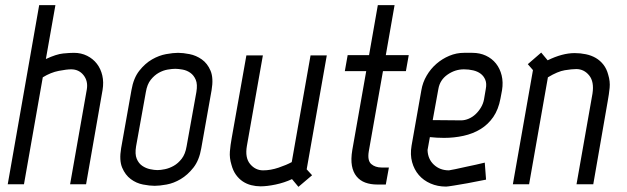

<svg xmlns="http://www.w3.org/2000/svg" viewBox="-20 -715 2431 745"><path d="M252 0 317 -369Q322 -401 304 -423.5Q286 -446 256 -446Q239 -446 208 -440Q177 -434 146 -415L73 0H10L132 -695H195L158 -486Q199 -505 225 -507.5Q251 -510 267 -510Q295 -510 318 -498.5Q341 -487 356 -467.5Q371 -448 377 -422Q383 -396 378 -366L314 0Z M742 -358Q747 -388 739.5 -405.5Q732 -423 718.5 -432.5Q705 -442 688.5 -445Q672 -448 660 -448Q648 -448 630.5 -445Q613 -442 596 -432.5Q579 -423 565 -405.5Q551 -388 546 -358L508 -147Q503 -117 510.5 -99Q518 -81 532 -71.5Q546 -62 562.5 -58.5Q579 -55 591 -55Q603 -55 620 -58.5Q637 -62 654 -71.5Q671 -81 685 -99Q699 -117 704 -147ZM761 -140Q753 -93 730.5 -64.5Q708 -36 681 -20Q654 -4 626.5 1Q599 6 580 6Q561 6 535 1Q509 -4 487.5 -20Q466 -36 454 -64.5Q442 -93 450 -140L490 -365Q498 -412 520.5 -440.5Q543 -469 570 -484.5Q597 -500 624.5 -505Q652 -510 671 -510Q690 -510 715.5 -505Q741 -500 763 -484.5Q785 -469 797 -440.5Q809 -412 801 -365Z M878 -76Q870 -102 872 -127Q874 -152 879 -179L936 -500H1000L938 -149Q930 -103 950.5 -78.5Q971 -54 1001 -54Q1030 -54 1061 -64.5Q1092 -75 1112 -86L1185 -500H1248L1170 -58L1191 -35L1138 10L1113 -20Q1083 -6 1049.5 1Q1016 8 991 8Q973 8 955 3.5Q937 -1 922 -11Q907 -21 895.5 -37Q884 -53 878 -76Z M1401 -439H1318L1329 -501H1412L1446 -695H1511L1477 -501H1566L1555 -439H1466L1411 -128Q1405 -92 1420.5 -78.5Q1436 -65 1461 -65H1489L1477 1H1444Q1418 1 1397.5 -6.5Q1377 -14 1363.5 -30.5Q1350 -47 1345.5 -72Q1341 -97 1347 -133Z M1769 -248Q1784 -248 1799 -254.5Q1814 -261 1826 -272.5Q1838 -284 1846.5 -298.5Q1855 -313 1858 -329L1865 -370Q1869 -391 1863 -405.5Q1857 -420 1845 -429Q1833 -438 1816 -442Q1799 -446 1780 -446Q1746 -446 1716.5 -425.5Q1687 -405 1681 -370L1659 -249ZM1615 -365Q1620 -395 1635.5 -421.5Q1651 -448 1673.5 -467.5Q1696 -487 1723.5 -498.5Q1751 -510 1780 -510H1813Q1842 -510 1865.5 -499Q1889 -488 1904.5 -468.5Q1920 -449 1926.5 -422.5Q1933 -396 1928 -365L1922 -333Q1914 -290 1894 -261Q1874 -232 1844.5 -214Q1815 -196 1778.5 -188Q1742 -180 1703 -180Q1675 -180 1648 -183L1639 -133Q1640 -98 1663.5 -76Q1687 -54 1722 -54Q1724 -54 1746 -58.5Q1768 -63 1794 -69Q1824 -75 1861 -84L1866 -18Q1827 -10 1794 -4Q1766 1 1741 5Q1716 9 1711 9Q1678 9 1650.5 -3Q1623 -15 1605 -36Q1587 -57 1579 -86Q1571 -115 1577 -150Z M2340 -425Q2348 -399 2345.5 -374Q2343 -349 2338 -322L2282 0H2217L2279 -352Q2286 -398 2266 -422.5Q2246 -447 2216 -447Q2199 -447 2171.5 -442.5Q2144 -438 2106 -415L2033 0H1970L2048 -443L2028 -466L2080 -511L2105 -481Q2162 -509 2210 -509Q2232 -509 2253.5 -504.5Q2275 -500 2292 -490Q2309 -480 2321.5 -464Q2334 -448 2340 -425Z"/></svg>

Font: Marvel
Style: Bold Italic
Weight: 700
Italic angle: -12°
Designer: Carolina Trebol
Foundry: Carolina Trebol
Version: Version 1.001